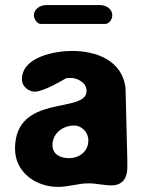

<svg xmlns="http://www.w3.org/2000/svg" viewBox="-20 -727 576 754"><path d="M39 -143C39 -50 121 7 208 7C250 7 286 -7 328 -7C359 -7 387 1 418 1C463 1 480 -30 480 -69V-100C479 -142 474 -338 473 -380C461 -491 356 -527 263 -527C199 -527 66 -505 66 -415C66 -389 91 -367 117 -367C152 -367 233 -416 240 -420C242 -420 254 -421 257 -421C285 -421 320 -402 320 -370C320 -278 39 -362 39 -143ZM186 -158C186 -202 226 -234 270 -234C303 -234 327 -206 327 -176C327 -132 292 -106 251 -106C219 -106 186 -119 186 -158ZM113 -667C113 -654 125 -633 140 -633H393C410 -633 421 -653 421 -667C421 -692 397 -707 373 -707H160C138 -707 113 -691 113 -667Z"/></svg>

Font: Asimov Print
Style: Regular
Weight: 500
Designer: Google
Version: Version 2.000980: 2014